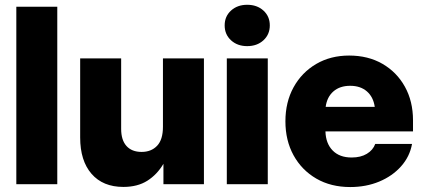

<svg xmlns="http://www.w3.org/2000/svg" viewBox="-20 -755 1736 787"><path d="M214.8 -727.5V0H46.9V-727.5Z M485.8 11.2Q401.9 11.2 355.2 -42.5Q308.6 -96.2 308.6 -191.4V-515.6H476.6V-226.6Q476.6 -180.7 498.5 -156.5Q520.5 -132.3 560.5 -132.3Q600.1 -132.3 624 -157.5Q647.9 -182.6 647.9 -235.4V-515.6H815.9V0H649.9V-83.5Q624 -39.6 584 -14.2Q543.9 11.2 485.8 11.2Z M909.7 0V-515.6H1077.6V0ZM993.2 -565.9Q953.1 -565.9 927 -589.8Q900.9 -613.8 900.9 -650.9Q900.9 -688 927 -711.7Q953.1 -735.4 993.2 -735.4Q1033.7 -735.4 1059.8 -711.7Q1085.9 -688 1085.9 -650.9Q1085.9 -613.8 1059.8 -589.8Q1033.7 -565.9 993.2 -565.9Z M1415.5 11.7Q1336.4 11.7 1276.6 -22.9Q1216.8 -57.6 1183.3 -118.4Q1149.9 -179.2 1149.9 -257.8Q1149.9 -336.4 1183.3 -397.2Q1216.8 -458 1275.9 -492.7Q1335 -527.3 1411.1 -527.3Q1488.8 -527.3 1547.6 -493.4Q1606.4 -459.5 1639.6 -399.7Q1672.9 -339.8 1672.9 -261.7V-216.3H1314Q1315.4 -167 1343.5 -138.2Q1371.6 -109.4 1421.4 -109.4Q1458.5 -109.4 1483.6 -124.5Q1508.8 -139.6 1518.1 -165H1668.9Q1659.7 -113.3 1624 -73.2Q1588.4 -33.2 1534.4 -10.7Q1480.5 11.7 1415.5 11.7ZM1314.9 -316.9H1516.1Q1510.3 -357.4 1483.9 -380.4Q1457.5 -403.3 1415.5 -403.3Q1373 -403.3 1346.7 -380.4Q1320.3 -357.4 1314.9 -316.9Z"/></svg>

Font: Inter Display ExtraBold
Style: Regular
Weight: 800
Designer: Rasmus Andersson
Foundry: rsms
Version: Version 4.000;git-a52131595